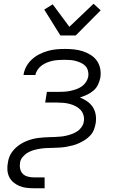

<svg xmlns="http://www.w3.org/2000/svg" viewBox="-20 -789 640 1024"><path d="M159 215Q139 215 119.5 212.5Q100 210 82.5 202.5Q65 195 51 183Q37 171 29 154.5Q21 138 19.5 118Q18 98 22 79Q24 63 29.5 48.5Q35 34 45 20.5Q55 7 67 -3.5Q79 -14 93 -22.5Q107 -31 122 -37Q137 -43 152 -47Q167 -51 182.5 -53Q198 -55 213 -56Q228 -57 243 -57.5Q258 -58 273 -58.5Q288 -59 303.5 -60.5Q319 -62 334 -65.5Q349 -69 364 -74.5Q379 -80 392.5 -89Q406 -98 415.5 -112Q425 -126 427 -141Q430 -159 425 -175.5Q420 -192 409 -203.5Q398 -215 383.5 -222.5Q369 -230 352.5 -234.5Q336 -239 319 -240.5Q302 -242 284 -242H221L230 -299H293Q308 -299 324 -300Q340 -301 356 -304.5Q372 -308 387.5 -313.5Q403 -319 416.5 -328.5Q430 -338 439 -352Q448 -366 451 -382Q453 -397 449 -412Q445 -427 435 -437.5Q425 -448 411.5 -454Q398 -460 383.5 -464Q369 -468 353.5 -469Q338 -470 322 -470Q308 -470 292.5 -469Q277 -468 262 -465Q247 -462 232 -456Q217 -450 204 -441Q191 -432 181.5 -418.5Q172 -405 169 -390V-389H105L106 -392Q109 -414 121 -435.5Q133 -457 151.5 -473.5Q170 -490 191.5 -500.5Q213 -511 235.5 -517.5Q258 -524 281 -526Q304 -528 327 -528Q351 -528 375 -525.5Q399 -523 422 -515.5Q445 -508 464.5 -495.5Q484 -483 497 -464.5Q510 -446 514.5 -422.5Q519 -399 515 -374Q511 -355 502.5 -337Q494 -319 478 -305.5Q462 -292 443.5 -283.5Q425 -275 406 -269Q427 -261 445 -248.5Q463 -236 475 -217.5Q487 -199 490.5 -176.5Q494 -154 490 -130Q487 -113 480.5 -96.5Q474 -80 461.5 -66.5Q449 -53 433.5 -43Q418 -33 401.5 -25.5Q385 -18 368 -13.5Q351 -9 333.5 -6Q316 -3 299.5 -2Q283 -1 266 -0.5Q249 0 232 0.5Q215 1 198 3.5Q181 6 163.5 10.5Q146 15 130 24Q114 33 101.5 47.5Q89 62 87 78Q84 95 87.5 111Q91 127 101 137.5Q111 148 127 152.5Q143 157 159 157H218V215ZM302 -600 216 -738 261 -766 350 -646 479 -769 517 -734 384 -600Z"/></svg>

Font: Iosevka Light Extended
Style: Italic
Weight: 300
Width: 7
Italic angle: -9°
Monospace: yes
Designer: Belleve Invis
Foundry: Belleve Invis
Version: Version 32.5.0; ttfautohint (v1.8.4)